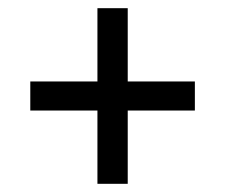

<svg xmlns="http://www.w3.org/2000/svg" viewBox="-20 -592 550 469"><path d="M218 -143H292V-322H456V-393H292V-572H218V-393H54V-322H218Z"/></svg>

Font: Noto Serif Bengali SemiCondensed Black
Style: Regular
Weight: 900
Width: 4
Designer: Juan Bruce, Universal Thirst, Indian Type Foundry and the Monotype Design Team.
Foundry: Monotype Imaging Inc.
Version: Version 2.003